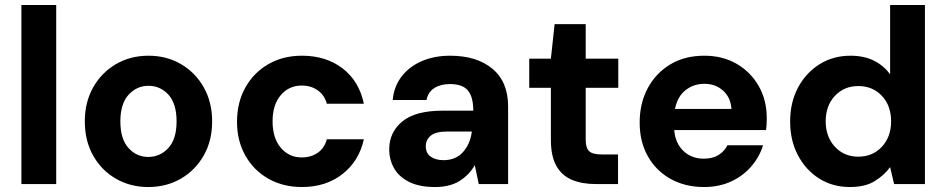

<svg xmlns="http://www.w3.org/2000/svg" viewBox="-20 -740 3804 772"><path d="M66 0V-720H206V0Z M576 12Q504 12 446 -21.5Q388 -55 354.5 -114.5Q321 -174 321 -252Q321 -329 354.5 -388.5Q388 -448 446 -482Q504 -516 577 -516Q650 -516 708 -482Q766 -448 799.5 -388.5Q833 -329 833 -252Q833 -174 799 -114.5Q765 -55 707 -21.5Q649 12 576 12ZM576 -109Q624 -109 657 -145Q690 -181 690 -252Q690 -323 657.5 -359Q625 -395 577 -395Q530 -395 497 -359Q464 -323 464 -252Q464 -181 496.5 -145Q529 -109 576 -109Z M1194 12Q1118 12 1059 -21.5Q1000 -55 966.5 -114.5Q933 -174 933 -250Q933 -328 966.5 -388Q1000 -448 1059 -482Q1118 -516 1194 -516Q1291 -516 1357.5 -465Q1424 -414 1443 -323H1294Q1285 -357 1258 -376.5Q1231 -396 1193 -396Q1142 -396 1109 -357.5Q1076 -319 1076 -252Q1076 -185 1109 -146Q1142 -107 1193 -107Q1231 -107 1258 -126Q1285 -145 1294 -180H1443Q1424 -93 1357.5 -40.5Q1291 12 1194 12Z M1729 12Q1666 12 1625 -8.5Q1584 -29 1564.5 -63.5Q1545 -98 1545 -140Q1545 -208 1597.5 -251.5Q1650 -295 1760 -295H1883Q1883 -350 1861.5 -376Q1840 -402 1789 -402Q1752 -402 1726.5 -386Q1701 -370 1695 -338H1559Q1564 -392 1594.5 -432Q1625 -472 1675.5 -494Q1726 -516 1790 -516Q1897 -516 1960 -463.5Q2023 -411 2023 -312V0H1905L1889 -76Q1867 -37 1828 -12.5Q1789 12 1729 12ZM1763 -96Q1813 -96 1842 -129Q1871 -162 1877 -210V-211H1776Q1732 -211 1712 -194.5Q1692 -178 1692 -152Q1692 -124 1712 -110Q1732 -96 1763 -96Z M2374 0Q2320 0 2279.5 -17Q2239 -34 2217 -73Q2195 -112 2195 -179V-387H2108V-504H2195L2210 -643H2335V-504H2466V-387H2335V-178Q2335 -145 2349 -132Q2363 -119 2399 -119H2465V0Z M2811 12Q2735 12 2676.5 -20.5Q2618 -53 2585 -111.5Q2552 -170 2552 -247Q2552 -325 2584.5 -385.5Q2617 -446 2675 -481Q2733 -516 2812 -516Q2886 -516 2942.5 -483Q2999 -450 3031 -393.5Q3063 -337 3063 -265Q3063 -255 3062.5 -243Q3062 -231 3060 -217H2691Q2695 -165 2727.5 -133.5Q2760 -102 2810 -102Q2846 -102 2869.5 -117Q2893 -132 2905 -156H3048Q3034 -109 3000.5 -70.5Q2967 -32 2919 -10Q2871 12 2811 12ZM2812 -403Q2769 -403 2736.5 -377.5Q2704 -352 2694 -302H2921Q2918 -348 2887.5 -375.5Q2857 -403 2812 -403Z M3397 12Q3328 12 3274 -22Q3220 -56 3188.5 -115.5Q3157 -175 3157 -251Q3157 -328 3188.5 -387.5Q3220 -447 3275 -481.5Q3330 -516 3400 -516Q3454 -516 3494 -496Q3534 -476 3559 -441V-720H3699V0H3575L3559 -68Q3536 -36 3497.5 -12Q3459 12 3397 12ZM3431 -110Q3489 -110 3526 -150Q3563 -190 3563 -252Q3563 -315 3526 -354.5Q3489 -394 3431 -394Q3374 -394 3337 -354.5Q3300 -315 3300 -252Q3300 -190 3337 -150Q3374 -110 3431 -110Z"/></svg>

Font: DM Sans ExtraBold
Style: Regular
Weight: 800
Designer: Colophon Foundry, Jonny Pinhorn
Foundry: Colophon Foundry
Version: Version 4.004; ttfautohint (v1.8.4.7-5d5b)